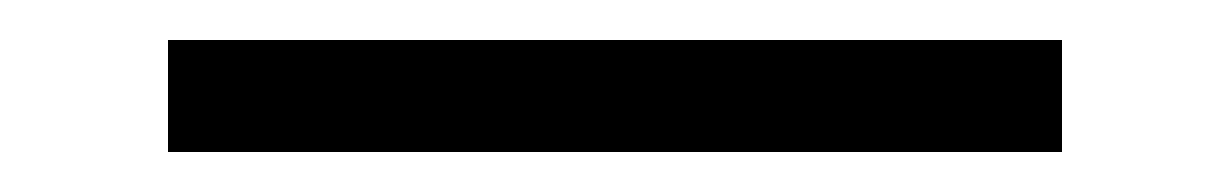

<svg xmlns="http://www.w3.org/2000/svg" viewBox="-20 -76 615 96"><path d="M64 0V-56H511V0Z"/></svg>

Font: Jozsika Light
Style: Regular
Weight: 300
Monospace: yes
Designer: Belleve Invis
Foundry: Belleve Invis
Version: 2.1.0